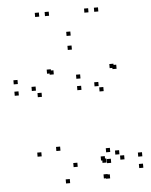

<svg xmlns="http://www.w3.org/2000/svg" viewBox="-57 -863 734 932"><g transform="rotate(-5 310.0 -397.0)"><path d="M453.8 -58.8V-78.8H433.8V-58.8ZM453.8 -111.8V-131.8H433.8V-111.8ZM290.3 -53.8V-73.8H270.3V-53.8ZM213.7 -139V-159H193.7V-139ZM213.7 -510.8V-530.8H193.7V-510.8ZM201.3 -516.8V-536.8H181.3V-516.8ZM35.8 -479.3V-499.3H15.8V-479.3ZM35.8 -423.7V-443.7H15.8V-423.7ZM146.8 -407.2V-427.2H126.8V-407.2ZM120.5 -439.7V-459.7H100.5V-439.7ZM120.5 -119.5V-139.5H100.5V-119.5ZM246.8 22V2H226.8V22ZM442.2 16V-4H422.2V16ZM607.2 -21.5V-41.5H587.2V-21.5ZM607.2 -77.2V-97.2H587.2V-77.2ZM497.3 -96.7V-116.7H477.3V-96.7ZM519.7 -70.2V-90.2H499.7V-70.2ZM519.7 -511.3V-531.3H499.7V-511.3ZM506.5 -517.3V-537.3H486.5V-517.3ZM341 -479.8V-499.8H321V-479.8ZM341 -424.2V-444.2H321V-424.2ZM447.8 -408.8V-428.8H427.8V-408.8ZM425.7 -435.5V-455.5H405.7V-435.5ZM425.7 -74V-94H405.7V-74ZM431.8 -62.2V-82.2H411.8V-62.2ZM431.8 13.8V-6.2H411.8V13.8ZM455.7 -796.2V-816.2H435.7V-796.2ZM407.7 -796.2V-816.2H387.7V-796.2ZM311.7 -691.2V-711.2H291.7V-691.2ZM215.7 -796.2V-816.2H195.7V-796.2ZM167.7 -796.2V-816.2H147.7V-796.2ZM311.7 -623V-643H291.7V-623Z"/></g></svg>

Font: Monaspace Xenon Dots Var
Style: Regular
Weight: 400
Designer: Riley Cran and the Lettermatic Team
Version: Version 1.100 (Monaspace Xenon Dots)